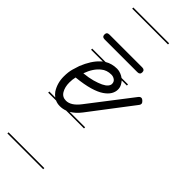

<svg xmlns="http://www.w3.org/2000/svg" viewBox="-262 -573 842 842"><g transform="rotate(45 159.0 -151.5)"><path d="M222 -14H111Q95 -8 78 -8Q62 -8 49 -14H0V-21H37Q27 -28 19 -39Q9 -54 3.5 -72.5Q-2 -91 -2 -112Q-2 -141 4 -161Q10 -181 14 -193Q35 -245 65 -273Q69 -277 73 -280H0V-287H83Q108 -302 140 -302Q152 -302 164 -297Q174 -293 182 -287H222V-280H190Q196 -273 201 -264Q207 -253 207 -240Q207 -225 198.5 -210.5Q190 -196 171 -183Q152 -170 119.5 -160.5Q87 -151 38 -146Q34 -130 34 -111Q34 -83 45.5 -63.5Q57 -44 80 -44Q111 -44 141 -83L292 -279Q298 -287 305 -287Q311 -287 317.5 -280.5Q324 -274 324 -269Q324 -262 320 -258L169 -60Q149 -34 126 -21H222ZM10 -354Q-6 -354 -6 -369Q-6 -384 10 -384H213Q229 -384 229 -369Q229 -354 213 -354ZM93 -250Q65 -228 49 -183Q80 -186 103 -192.5Q126 -199 141.5 -206.5Q157 -214 164 -222.5Q171 -231 171 -239Q171 -252 161.5 -259Q152 -266 140 -266Q112 -266 93 -250ZM222 -535H0V-542H222ZM222 239H0V232H222Z"/></g></svg>

Font: Gruenewald VA 1. Klasse
Style: Regular
Weight: 400
Designer: Peter Wiegel
Foundry: Peter Wiegel, nach dem Schriftentwurf von Dr. H. Gr¸newald
Version: Version 0.007